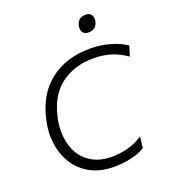

<svg xmlns="http://www.w3.org/2000/svg" viewBox="-165 -1052 1052 1183"><g transform="rotate(-20 361.0 -460.0)"><path d="M382.5 10.5Q292.5 10.5 228.5 -23.5Q164.5 -57.5 126.5 -115.5Q88.5 -173.5 77.5 -247Q73 -276 73 -305.5Q73 -351.5 83.5 -399.5Q117 -559.5 223.2 -642.5Q329.5 -725.5 487 -725.5Q553.5 -725.5 616 -708Q678.5 -690.5 722 -660.5L701.5 -595Q650 -631 597.8 -646.5Q545.5 -662 485 -662Q360.5 -662 272 -595.5Q183.5 -529 154 -389Q145.5 -348 145.5 -308.5Q145.5 -286.5 148 -265Q155 -204.5 184 -156.5Q213 -108.5 264.5 -80.5Q316 -52.5 390.5 -52.5Q441.5 -52.5 493.8 -66.2Q546 -80 592.5 -111.5L584 -37.5Q543.5 -13 489.2 -1.2Q435 10.5 382.5 10.5ZM512.5 -821.5Q489 -821.5 477.5 -837.5Q469.5 -848.5 469.5 -865Q469.5 -872.5 471 -881Q477 -908.5 494.2 -919.8Q511.5 -931 535 -931Q558.5 -931 570 -914.5Q578 -903 578 -887Q578 -879.5 576 -871Q570 -843.5 553.2 -832.5Q536.5 -821.5 512.5 -821.5Z"/></g></svg>

Font: Heraclito Light
Style: Italic
Weight: 300
Italic angle: -12°
Designer: Kostas Bartsokas (font) & Cristiano Sobral (main changes)
Foundry: Kostas Bartsokas (font) & Cristiano Sobral (main changes)
Version: Version 1.00;July 8, 2020;FontCreator 13.0.0.2655 64-bit